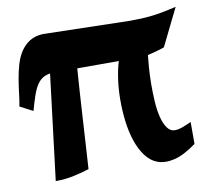

<svg xmlns="http://www.w3.org/2000/svg" viewBox="-73 -566 699 644"><g transform="rotate(-10 277.0 -244.0)"><path d="M-9.8 -258.8Q-5.9 -277.8 -3.2 -301.8Q-0.5 -325.7 3.7 -350.3Q7.8 -375 14.6 -398.4Q21.5 -421.9 33.4 -440.4Q45.4 -459 63.7 -470.9Q82 -482.9 109.4 -484.4L405.3 -477.5Q425.3 -477.5 442.6 -478.3Q460 -479 478 -481Q496.1 -482.9 516.8 -486.8Q537.6 -490.7 564.5 -497.1L502 -370.1Q495.6 -367.7 487.5 -365.2Q479.5 -362.8 471.4 -360.6Q463.4 -358.4 456.3 -356.7Q449.2 -355 444.8 -354Q442.9 -337.9 440.9 -312.3Q439 -286.6 438.7 -257.1Q438.5 -227.5 440.2 -197.8Q441.9 -168 447.8 -144Q453.6 -120.1 464.1 -105Q474.6 -89.8 491.2 -89.8Q501 -89.8 513.2 -94Q525.4 -98.1 546.9 -107.9V-33.2Q504.9 -2.4 472.2 5.4Q439.5 13.2 415 4.4Q390.6 -4.4 373.5 -27.6Q356.4 -50.8 346.2 -82Q335.9 -113.3 331.5 -149.9Q327.1 -186.5 327.4 -223.1Q327.6 -259.8 332.5 -293.2Q337.4 -326.7 345.2 -351.1H203.6Q200.7 -313.5 198 -270.5Q195.3 -227.5 192.6 -183.1Q189.9 -138.7 187.3 -95Q184.6 -51.3 182.1 -11.7Q159.7 -4.4 129.6 2.2Q99.6 8.8 66.9 8.8L110.8 -350.1Q95.7 -347.7 84.7 -340.6Q73.7 -333.5 65.2 -320.1Q56.6 -306.6 49.6 -286.1Q42.5 -265.6 34.2 -235.8Z"/></g></svg>

Font: XB Zar
Style: Bold Italic
Weight: 700
Italic angle: -12°
Designer: Behnam
Foundry: Irmug
Version: Version 8.005 2009